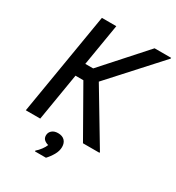

<svg xmlns="http://www.w3.org/2000/svg" viewBox="-194 -768 969 1057"><g transform="rotate(30 291.0 -239.5)"><path d="M33.3 0 141.7 -650H233.3L189.2 -385H239.2L476.7 -650H581.7V-645L302.5 -337.5L501.7 -5V0H396.7L225 -301.7H175L125 0ZM190 170.8V165.8Q204.2 154.2 217.5 136.2Q230.8 118.3 235.8 104.2Q220.8 100.8 209.6 91.3Q198.3 81.7 198.3 64.2Q198.3 45 212.5 32.5Q226.7 20 250.8 20Q278.3 20 292.9 35Q307.5 50 307.5 75.8Q307.5 100.8 292.9 126.3Q278.3 151.7 260 170.8Z"/></g></svg>

Font: Familjen Grotesk GF
Style: Italic
Weight: 400
Designer: Anders Wikstroem, Jonas Baeckman, Matilda Gysing, Kristian Moeller
Foundry: Familjen STHML AB
Version: Version 2.000; Beta; Release 4; Build 6